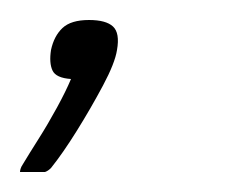

<svg xmlns="http://www.w3.org/2000/svg" viewBox="-25 -71 247 192"><path d="M92 -21Q90 -8 78 14.5Q66 37 52 59.5Q38 82 26 97Q23 100 20 101Q17 101 9 101Q1 101 -5 101Q-5 100 -4.5 98Q-4 96 -2 93Q4 83 13.5 68Q23 53 32 36.5Q41 20 46 8Q31 7 27.5 -0.5Q24 -8 26 -21Q29 -35 37.5 -43Q46 -51 64 -51Q81 -51 88 -44.5Q95 -38 92 -21Z"/></svg>

Font: Glory Thin Light
Style: Italic
Weight: 300
Italic angle: -12°
Version: Version 1.011